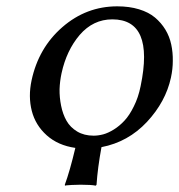

<svg xmlns="http://www.w3.org/2000/svg" viewBox="-20 -459 565 606"><path d="M79.6 -205.1Q101.6 -308.1 177 -373.5Q252.4 -439 350.1 -439Q388.2 -439 418.7 -429.7Q449.2 -420.4 469 -403.8Q488.8 -387.2 502 -365.5Q515.1 -343.8 520.5 -318.4Q525.9 -293 525.4 -266.6Q525.4 -241.2 519.5 -213.9Q502.9 -137.7 443.8 -74.2Q384.3 -10.7 300.3 5.4Q288.1 71.8 284.7 124L282.2 127Q268.6 124 234.4 124Q218.8 124 206.5 124.8Q194.3 125.5 189.5 126L185.1 127L184.6 124Q200.2 82 217.8 7.8Q163.1 0 127.4 -32Q91.8 -64 80.3 -109.1Q68.8 -154.3 79.6 -205.1ZM334.5 -397.9Q273.9 -397.9 231.4 -348.6Q189.9 -299.8 174.3 -228Q168.9 -203.1 168 -177.7Q167.5 -151.9 172.9 -125.2Q178.2 -98.6 189.9 -77.9Q201.7 -57.1 223.6 -43.9Q245.6 -30.8 275.4 -30.8Q290 -30.8 305.7 -34.9Q321.3 -39.1 339.4 -50.3Q357.4 -61.5 373 -78.4Q388.7 -95.2 402.3 -123Q416.5 -150.9 423.8 -187Q467.8 -397.9 334.5 -397.9Z"/></svg>

Font: Linux Biolinum G
Style: Italic
Weight: 400
Italic angle: -12°
Designer: Philipp H. Poll
Foundry: Philipp H. Poll
Version: Version 0.5.1